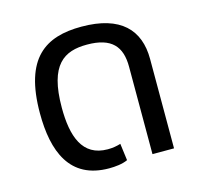

<svg xmlns="http://www.w3.org/2000/svg" viewBox="-88 -653 791 757"><g transform="rotate(-15 308.0 -274.0)"><path d="M268 10C293 10 323 7 344 -3L335 -72C319 -67 302 -64 282 -64C178 -64 149 -153 149 -269C149 -446 216 -484 309 -484C410 -484 447 -439 447 -357V0H535V-365C535 -484 466 -558 306 -558C159 -558 60 -496 60 -270C60 -115 107 10 268 10Z"/></g></svg>

Font: Noto Sans Thai
Style: Regular
Weight: 400
Designer: Monotype Design Team
Foundry: Monotype Imaging Inc.
Version: Version 1.901